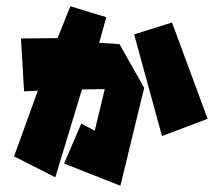

<svg xmlns="http://www.w3.org/2000/svg" viewBox="-20 -594 709 614"><path d="M409 -484 498 -159 644 -214 530 -522ZM25 -94 101 -304 57 -302 47 -471 164 -472 205 -574 320 -539 297 -457 362 -453 441 -313 365 0 185 -71 240 -199 283 -176 315 -309 242 -308 157 -27Z"/></svg>

Font: Super Mario
Style: Regular
Weight: 400
Version: Version 1.0